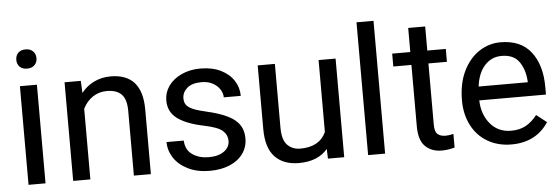

<svg xmlns="http://www.w3.org/2000/svg" viewBox="-48 -867 2987 1024"><g transform="rotate(-5 1445.5 -355.5)"><path d="M115 -721Q140 -721 154.5 -706.5Q169 -692 169 -669Q169 -647 154.5 -632.5Q140 -618 115 -618Q89 -618 75 -632.5Q61 -647 61 -669Q61 -692 75 -706.5Q89 -721 115 -721ZM68 -528H159V0H68Z M307 -528H394L397 -463Q425 -499 465.5 -518.5Q506 -538 554 -538Q723 -538 723 -346V0H632V-347Q632 -408 606 -435Q580 -462 527 -462Q485 -462 451.5 -439.5Q418 -417 399 -378V0H307Z M1030 -232Q936 -251 887.5 -286.5Q839 -322 839 -384Q839 -426 863.5 -461Q888 -496 933 -517Q978 -538 1035 -538Q1097 -538 1142.5 -516Q1188 -494 1212.5 -456.5Q1237 -419 1237 -374H1146Q1146 -396 1132.5 -417Q1119 -438 1094 -451.5Q1069 -465 1035 -465Q983 -465 957 -442Q931 -419 931 -387Q931 -366 941 -352Q951 -338 977 -327Q1003 -316 1052 -305Q1152 -282 1197 -245.5Q1242 -209 1242 -146Q1242 -100 1216.5 -64.5Q1191 -29 1145 -9.5Q1099 10 1038 10Q971 10 921.5 -14.5Q872 -39 846.5 -78.5Q821 -118 821 -163H913Q916 -111 952.5 -87Q989 -63 1038 -63Q1091 -63 1121 -85Q1151 -107 1151 -140Q1151 -173 1126.5 -195Q1102 -217 1030 -232Z M1758 0H1671L1669 -52Q1617 10 1515 10Q1433 10 1387 -38Q1341 -86 1341 -188V-528H1433V-187Q1433 -121 1460 -93.5Q1487 -66 1529 -66Q1632 -66 1667 -143V-528H1758Z M1886 -711H1977V0H1886Z M2307 -67Q2325 -67 2349 -73V0Q2314 10 2280 10Q2225 10 2191.5 -23Q2158 -56 2158 -131V-459H2061V-528H2158V-657H2249V-528H2348V-459H2249V-131Q2249 -93 2264.5 -80Q2280 -67 2307 -67Z M2410 -246Q2410 -338 2442.5 -404Q2475 -470 2527.5 -504Q2580 -538 2641 -538Q2750 -538 2804.5 -467.5Q2859 -397 2859 -280V-239H2502Q2504 -164 2546 -113.5Q2588 -63 2658 -63Q2704 -63 2737 -81.5Q2770 -100 2797 -135L2852 -92Q2785 10 2653 10Q2581 10 2525.5 -22.5Q2470 -55 2440 -113.5Q2410 -172 2410 -246ZM2505 -313H2768V-319Q2764 -382 2734.5 -423.5Q2705 -465 2641 -465Q2587 -465 2550.5 -425Q2514 -385 2505 -313Z"/></g></svg>

Font: Freesentation 5 Medium
Style: Regular
Weight: 500
Designer: glyphs from Roboto by Christian Robertson / Hangul glyphs from Noto Sans CJK(Source Han Sans) by Jang Soo-young and Kang
Foundry: PT&
Version: Version 2.001